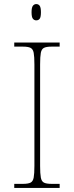

<svg xmlns="http://www.w3.org/2000/svg" viewBox="-20 -923 365 943"><path d="M50 0V-20H93Q118 -20 130 -26Q142 -32 145.5 -51Q149 -70 149 -108V-606Q149 -645 145.5 -663.5Q142 -682 130 -688Q118 -694 93 -694H50V-714H273V-694H233Q208 -694 196 -688Q184 -682 180.5 -663.5Q177 -645 177 -606V-108Q177 -70 180.5 -51Q184 -32 196 -26Q208 -20 233 -20H273V0ZM158 -823Q148 -823 141.5 -831Q135 -839 135 -863Q135 -886 141.5 -894.5Q148 -903 158 -903Q169 -903 175 -894.5Q181 -886 181 -863Q181 -839 175 -831Q169 -823 158 -823Z"/></svg>

Font: Noto Serif Telugu Thin
Style: Regular
Weight: 100
Designer: Jelle Bosma - Monotype Design Team
Foundry: Monotype Imaging Inc.
Version: Version 2.005; ttfautohint (v1.8.4.7-5d5b)